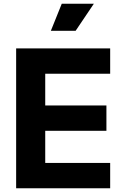

<svg xmlns="http://www.w3.org/2000/svg" viewBox="-20 -1003 629 1023"><path d="M66 -745H567V-610H221V-441H547V-306H221V-135H567V0H66ZM309 -983H480L383 -839H251Z"/></svg>

Font: Eudoxus Sans ExtraBold
Style: Regular
Weight: 800
Designer: Stijn de Vries
Foundry: tokotype
Version: Version 2.005